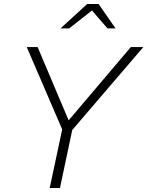

<svg xmlns="http://www.w3.org/2000/svg" viewBox="-20 -934 732 954"><path d="M227 0 289 -291 113 -700H167L321 -336L630 -700H692L339 -288L278 0ZM281 -793 413 -914H470L554 -793H514L437 -882L324 -793Z"/></svg>

Font: Red Hat Text
Style: Italic
Weight: 300
Italic angle: -12°
Designer: Pentagram, MCKL
Foundry: Pentagram, MCKL
Version: Version 1.023